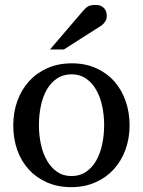

<svg xmlns="http://www.w3.org/2000/svg" viewBox="-20 -753 584 785"><path d="M405.8 -241.2Q405.8 -282.2 397.7 -319.8Q389.6 -357.4 373 -386.2Q356.4 -415 331.5 -432.1Q306.6 -449.2 272.9 -449.2Q238.3 -449.2 212.9 -432.1Q187.5 -415 171.1 -386.2Q154.8 -357.4 147 -319.8Q139.2 -282.2 139.2 -241.2Q139.2 -200.7 147.2 -163.1Q155.3 -125.5 171.9 -96.7Q188.5 -67.9 213.4 -50.5Q238.3 -33.2 272 -33.2Q306.2 -33.2 331.5 -50.3Q356.9 -67.4 373.3 -96.2Q389.6 -125 397.7 -162.6Q405.8 -200.2 405.8 -241.2ZM509.8 -240.2Q509.8 -187 492.9 -140.9Q476.1 -94.7 445.1 -60.8Q414.1 -26.9 369.9 -7.3Q325.7 12.2 271 12.2Q216.3 12.2 172.4 -7.1Q128.4 -26.4 97.7 -60.1Q66.9 -93.8 50.5 -139.9Q34.2 -186 34.2 -240.2Q34.2 -293.5 50.8 -339.8Q67.4 -386.2 98.6 -420.7Q129.9 -455.1 174.1 -474.6Q218.3 -494.1 273.9 -494.1Q329.6 -494.1 373.5 -474.1Q417.5 -454.1 447.8 -419.7Q478 -385.3 493.9 -339.1Q509.8 -293 509.8 -240.2ZM416.5 -688Q416.5 -674.3 409.9 -664.6Q403.3 -654.8 393.6 -647.9L241.2 -550.8H184.6L317.4 -706.1Q323.2 -712.4 328.1 -717.5Q333 -722.7 338.9 -726.1Q344.7 -729.5 352.3 -731.2Q359.9 -732.9 370.6 -732.9Q383.8 -732.9 392.6 -728.8Q401.4 -724.6 406.7 -718.3Q412.1 -711.9 414.3 -703.9Q416.5 -695.8 416.5 -688Z"/></svg>

Font: BabelStone Ogham Special
Style: Regular
Weight: 400
Designer: Andrew West
Foundry: BabelStone
Version: Version 1.02 March 14, 2022